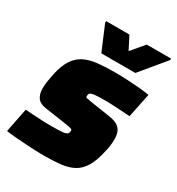

<svg xmlns="http://www.w3.org/2000/svg" viewBox="-173 -822 864 938"><g transform="rotate(30 259.0 -352.5)"><path d="M218 8Q183 8 143 6Q103 4 65.5 1Q28 -2 0 -6L27 -142Q46 -141 65.5 -139.5Q85 -138 103.5 -137Q122 -136 137.5 -135.5Q153 -135 165 -135Q190 -135 207.5 -135.5Q225 -136 237 -137Q249 -138 256 -141Q264 -144 267 -149.5Q270 -155 270 -165Q270 -170 261.5 -173Q253 -176 225 -180L109 -197Q74 -202 60 -222Q46 -242 46 -275Q46 -293 49.5 -315Q53 -337 58 -361Q70 -415 91 -446.5Q112 -478 143.5 -493.5Q175 -509 218 -513.5Q261 -518 315 -518Q351 -518 388 -516Q425 -514 457.5 -511Q490 -508 510 -504L482 -368Q454 -370 427.5 -371.5Q401 -373 380.5 -374Q360 -375 349 -375Q324 -375 307 -374.5Q290 -374 279 -372.5Q268 -371 262 -368Q256 -365 254 -360.5Q252 -356 252 -348Q252 -341 259 -339.5Q266 -338 291 -334L390 -319Q414 -316 433.5 -308Q453 -300 464 -282.5Q475 -265 475 -231Q475 -218 473 -200.5Q471 -183 466 -163Q453 -102 432 -67.5Q411 -33 380.5 -17Q350 -1 309.5 3.5Q269 8 218 8ZM209 -565 150 -705 151 -713H282L319 -641L380 -713H518L517 -705L401 -565Z"/></g></svg>

Font: Saira Thin Black
Style: Italic
Weight: 900
Italic angle: -12°
Version: Version 1.101